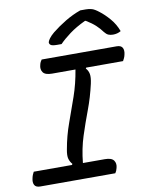

<svg xmlns="http://www.w3.org/2000/svg" viewBox="-99 -1005 837 1077"><g transform="rotate(-10 319.0 -467.0)"><path d="M469 0H42Q17 0 9 -15Q1 -30 7 -54Q9 -64 12.5 -72.5Q16 -81 20 -88H238L241 -94Q229 -107 223.5 -125.5Q218 -144 225 -180Q238 -254 263 -323Q288 -392 312.5 -462.5Q337 -533 350 -612H217Q178 -612 165.5 -629.5Q153 -647 160 -672Q162 -681 165.5 -688Q169 -695 173 -700H600Q625 -700 633 -685Q641 -670 635 -646Q633 -636 629 -627.5Q625 -619 621 -612H411L408 -607Q421 -594 425 -574Q429 -554 421 -518Q404 -443 378.5 -375.5Q353 -308 330.5 -238.5Q308 -169 300 -88H425Q463 -88 475.5 -70.5Q488 -53 481 -28Q477 -11 469 0ZM434 -934H466Q484 -934 499.5 -929.5Q515 -925 538 -907Q566 -886 594 -853.5Q622 -821 637 -780Q617 -768 592 -768Q576 -768 565 -773Q554 -778 543 -792Q528 -813 507.5 -832Q487 -851 454 -871H449Q396 -846 359 -818.5Q322 -791 298 -766H272Q245 -766 236.5 -772.5Q228 -779 229 -789Q231 -797 240 -809.5Q249 -822 268 -838Q304 -867 346.5 -892.5Q389 -918 434 -934Z"/></g></svg>

Font: Recursive Mn Csl St
Style: Italic
Weight: 400
Italic angle: -15°
Monospace: yes
Version: Version 1.079;hotconv 1.0.112;makeotfexe 2.5.65598; ttfautoh